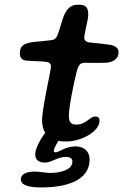

<svg xmlns="http://www.w3.org/2000/svg" viewBox="-20 -610 545 842"><path d="M160.5 212C270 212 373 182.5 373 89.5C373 52 346.5 32 311 32C266 32 240 58 223 58C218.5 58 216 56 216 51C216 42 226 25 236 7.5C246.5 10 258.5 10.5 270 10.5C336 10.5 416.5 -32.5 416.5 -81C416.5 -92.5 411.5 -99 397 -99C373.5 -99 358 -63.5 314.5 -63.5C294 -63.5 282 -71.5 282 -101C282 -140.5 303 -244.5 317 -298.5C326 -330 334.5 -333.5 350 -334.5C369.5 -335 406 -333.5 447.5 -335C476 -338 500 -351.5 500 -380.5C500 -400.5 484 -410.5 459.5 -414C439.5 -417 401 -421 375 -423.5C357.5 -425 349.5 -432 349.5 -446.5C350 -462.5 367 -526.5 367 -543C367 -577.5 358 -589.5 323 -589.5C291.5 -589.5 275.5 -574.5 260.5 -542C252.5 -521.5 243.5 -487.5 236 -466C228.5 -443 221 -435 201 -433.5C181 -431.5 159.5 -428.5 123.5 -425.5C84.5 -419.5 67 -409 67 -376C67 -357 76 -346 97 -344C119 -342 158 -341.5 176.5 -339.5C192.5 -338.5 203.5 -334 203.5 -319C203.5 -299.5 164.5 -136 164.5 -82.5C164.5 -59 169.5 -41 178.5 -27.5C177 -25.5 176 -24 175 -22.5C159.5 -4 134.5 41.5 134.5 66.5C134.5 93 152.5 103 178 103C206 103 232.5 78 267.5 78C286 78 297.5 84 297.5 98.5C297.5 136.5 242 148.5 198 148.5C184.5 148.5 153.5 142.5 134.5 142.5C105.5 142.5 71.5 148 71.5 177.5C71.5 203 109 212 160.5 212Z"/></svg>

Font: Gluten
Style: Italic
Weight: 400
Italic angle: -13°
Designer: Tyler Finck
Foundry: Etcetera Type Company
Version: Version 0.920